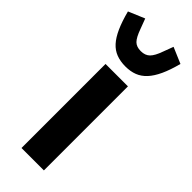

<svg xmlns="http://www.w3.org/2000/svg" viewBox="-293 -819 848 848"><g transform="rotate(45 131.0 -395.5)"><path d="M201 0H61V-525H201ZM131 -579Q99 -579 74 -588.5Q49 -598 30 -619Q11 -640 -4.5 -674.5Q-20 -709 -33 -759L43 -791L61 -743Q75 -704 89.5 -689.5Q104 -675 131 -675Q158 -675 173.5 -690.5Q189 -706 202 -743L220 -791L295 -759Q282 -709 266 -674.5Q250 -640 230.5 -619Q211 -598 186.5 -588.5Q162 -579 131 -579Z"/></g></svg>

Font: IBM Plex Sans Condensed
Style: Bold
Weight: 700
Width: 3
Designer: Mike Abbink, Paul van der Laan, Pieter van Rosmalen
Foundry: Bold Monday
Version: Version 3.201